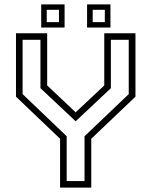

<svg xmlns="http://www.w3.org/2000/svg" viewBox="-20 -851 687 871"><path d="M252.5 0V-221.5L52.5 -412.5V-700H194V-463.5L328 -337H318.5L453 -463.5V-700H594.5V-412.5L394 -221.5V0ZM282.5 -29.5H363.5V-233L564 -424V-670.5H483V-451L324 -301.5H322.5L163.5 -451V-670.5H82.5V-424L282.5 -233ZM375 -726V-831H481V-726ZM167 -726V-831H273V-726ZM192 -750.5H247.5V-806.5H192ZM400.5 -750.5H455.5V-806.5H400.5Z"/></svg>

Font: Tourney Light
Style: Regular
Weight: 300
Version: Version 1.015